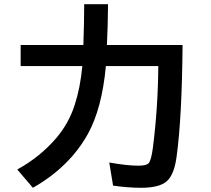

<svg xmlns="http://www.w3.org/2000/svg" viewBox="-20 -850 1000 912"><path d="M78.1 -636.2H376Q379.9 -744.6 379.9 -830.1H493.2Q492.2 -718.8 487.8 -636.2H847.2Q844.2 -290 818.8 -105.5Q807.6 -21.5 773.4 9.8Q737.8 42 650.9 42Q587.9 42 517.1 31.7L499 -78.1Q583.5 -63 637.2 -63Q674.3 -63 685.5 -74.2Q698.2 -86.4 706.5 -150.4Q730.5 -339.8 731.9 -536.1H482.9Q464.4 -335 397.5 -213.9Q310.5 -57.1 136.2 42L62 -44.9Q171.4 -105 248.5 -195.8Q306.6 -264.2 334.5 -350.6Q361.3 -432.1 371.1 -536.1H78.1Z"/></svg>

Font: BIZ UDPGothic
Style: Bold
Weight: 700
Designer: TypeBank Co., Ltd.
Foundry: Morisawa Inc.
Version: Version 1.051